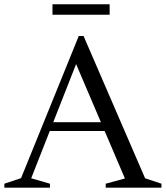

<svg xmlns="http://www.w3.org/2000/svg" viewBox="-28 -860 760 880"><path d="M174.5 -259.5V-300H512.5V-259.5ZM637 -43 712 -18V0H456.5V-18L544.5 -42L307 -598.5H333.5L115 -43L201 -18V0H-8V-18L68.5 -43.5L333 -695H355ZM212.5 -792.5V-840.5H474.5V-792.5Z"/></svg>

Font: Newsreader 36pt
Style: Regular
Weight: 400
Designer: Hugues Gentile
Foundry: Production Type
Version: Version 1.003